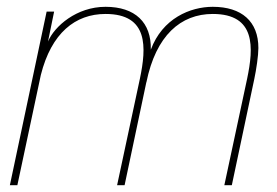

<svg xmlns="http://www.w3.org/2000/svg" viewBox="-20 -544 813 564"><path d="M290 -524C205 -524 140 -467 121 -422L139 -510H117L9 0H31L100 -324C131 -447 201 -503 290 -503C417 -503 410 -404 391 -313L324 0H346L410 -303V-302C438 -440 511 -503 605 -503C732 -503 725 -404 706 -313L639 0H661L727 -312C733 -340 739 -381 739 -403C739 -481 690 -524 605 -524C539 -524 457 -490 423 -398C425 -478 377 -524 290 -524Z"/></svg>

Font: Nacelle Thin
Style: Italic
Weight: 100
Italic angle: -12°
Designer: Sora Sagano
Foundry: Sora Sagano
Version: Version 1.000;FEAKit 1.0